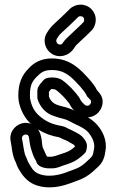

<svg xmlns="http://www.w3.org/2000/svg" viewBox="-20 -768 502 828"><path d="M327.5 -698C337.3 -698 343 -692.1 343 -682.5C343 -676.8 341.8 -674.1 338.3 -670.7L328.3 -660.7C308.6 -640.9 293.8 -629.1 272.9 -608.2C246.7 -584.1 252.5 -578.7 242.6 -576.3C227.8 -572.7 217.9 -589.3 225.1 -600.6C233.6 -614.2 236.8 -619.1 250.7 -631.4C271.5 -650.5 285.3 -663 305.7 -683.3L315.7 -693.3C319.1 -696.8 321.8 -698 327.5 -698ZM327.5 -748C309.9 -748 292.9 -741.2 280.3 -728.7L270.3 -718.7C251.1 -699.4 237.4 -687.1 217.3 -668.6C201.1 -654.3 191.5 -641.1 182.9 -627.4C151.3 -578.3 195.9 -513.5 254.4 -527.7C290.6 -536.5 301.8 -566.4 307.7 -572.3C327.4 -592.1 341.8 -603.4 363.7 -625.3L373.7 -635.3C386.2 -647.9 393 -664.9 393 -682.5C393 -719.2 364.1 -748 327.5 -748ZM359 -262C398.8 -264.3 424.7 -299.1 422.6 -332.8C421.4 -351.1 411.9 -365.4 398.2 -379.2C389.7 -397.7 375.6 -413.7 363.7 -427.6C329.1 -465.1 286.5 -516 203.5 -516C158.1 -516 125.9 -498.2 101.8 -471.1C74.3 -443.3 59 -407.4 59 -358C59 -342.8 60.2 -330.1 64 -318.1C72 -286.9 88.8 -256.4 112.7 -234.3C76.9 -247 39.4 -226.2 28.1 -192.9C24.9 -183.6 23.3 -171.9 25.6 -161.6C31 -137.2 31.5 -103.4 45.3 -73.5C46.5 -70.8 47.8 -70.1 49 -65.8C53.2 -52.5 58.3 -41.7 65.9 -30.6C82 -3.3 105.5 22.3 142.9 33C190.9 47.7 241.8 36.9 276.9 24.4C296.2 16.6 323.7 9.4 346.8 -3.8C372.3 -18.2 386.5 -33.7 402.8 -48.5C424.4 -68.1 431.5 -91.7 434.7 -117C443.4 -163.7 420.6 -205.3 400 -228.3C388.6 -241.9 373.4 -253.5 359 -262ZM299.4 -291.3C251.3 -317.6 210 -303.1 191 -351.3V-370.5C194.5 -378.7 196.6 -378.2 200.6 -383.8C201 -383.8 203.3 -384 204 -384C211.3 -384 217.6 -382.4 220.5 -380.9C241 -366 261.2 -344.7 278.6 -321.9C284.6 -310 289.4 -302.1 299.4 -291.3ZM144.4 -209.7C170.7 -192.8 200.6 -181.8 235.7 -175.7C240.9 -173.7 249.9 -167.8 264.5 -162.8L273.5 -158.3C279.4 -154.6 290.8 -148.2 299 -143.4C299.7 -142.5 302.4 -138.8 303.8 -136.4C291.5 -124.8 281.1 -117 260.9 -109.7L231.1 -99.7C220.7 -96.2 218.5 -95.1 202.6 -92H188.5C186.5 -92.3 184.7 -92.5 182.2 -93.1C176.1 -104.6 173.1 -113.4 164.3 -132.3C159.2 -148.7 163.2 -180.9 144.4 -209.7ZM372.7 -329.7C373.2 -321.2 366.3 -312.5 357.5 -312C349 -311.5 344.9 -316.4 339.3 -322C332.6 -328.2 327.6 -335.1 322.6 -345.7C321.9 -347.2 320.8 -349 320 -350C300.4 -376.1 276.6 -402.3 248.5 -422.3C236.2 -431.2 219 -434 204 -434C200.2 -434 191.5 -433.1 190.9 -433C170.5 -430.5 164.6 -419 161.4 -414.8C149.7 -403.4 141 -389.9 141 -375V-347C141 -344.4 141.6 -341.2 142.3 -339.1C152.9 -307.4 176.9 -279 210.7 -268.4C239.2 -257.3 260.2 -256 275.7 -247.2C306.6 -229.9 344 -217.8 361.7 -196.2C375.2 -179.6 390.9 -153.2 385.5 -125.9C380.8 -102.2 382.4 -98.9 368.7 -85.1C349.7 -67.7 340.9 -57.9 322.2 -47.2C307.7 -39 280.4 -30.8 259.2 -22.4C230 -12.1 189.2 -5.1 157.1 -15C133.1 -21.8 122.4 -32.8 108.6 -56.6C104.3 -63.9 99.7 -71.5 97 -80.2C95.6 -84.9 91.8 -93.3 89.9 -96.2C82.6 -114 80.9 -142.1 74.7 -171C73.8 -184.4 89.7 -192.9 100.2 -184.8C108.7 -178.1 102.9 -158.1 117.3 -115.1C120.2 -106.4 125 -89.9 136 -73.4C136 -73.4 136.9 -52.5 170.1 -44.5C170.9 -44.3 182.4 -42 187 -42H205C219.4 -42 235 -47 248 -52.6L277.2 -62.4C307.8 -73.3 327.2 -88.8 345.7 -107.3C349.4 -111 351.9 -116.6 352.7 -120.9L354.7 -132.9C354.9 -134.2 355 -136 355 -137V-139C355 -156.6 340.6 -172.7 332.7 -180.7C324.7 -188.7 304 -198.9 297.2 -202.4L285.2 -208.4C284 -209 282.3 -209.6 281.4 -209.9C275.9 -211.6 261.7 -222.1 246.1 -224.7C205 -231.5 176.8 -244.7 151.2 -267.1C132 -282.8 119 -304.1 112.3 -331.1C110.8 -336.7 109 -343.8 109 -358C109 -397.9 117.9 -416.6 137.7 -436.3C156.2 -454.9 169.3 -466 203.5 -466C263 -466 290.8 -432.9 326.3 -394.4C339.4 -379.1 350 -365.8 353.6 -356.2C357.2 -346.5 372 -340.5 372.7 -329.7Z"/></svg>

Font: HoneyBee
Style: Str
Weight: 700
Foundry: Cannot Into Space Fonts
Version: Version 0.89